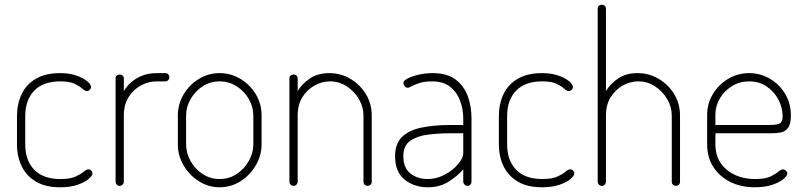

<svg xmlns="http://www.w3.org/2000/svg" viewBox="-20 -788 3412 814"><path d="M235 6Q173 6 132.5 -18Q92 -42 72 -83Q52 -124 52 -176V-296Q52 -347 71.5 -388.5Q91 -430 132 -454Q173 -478 235 -478Q275 -478 304.5 -467.5Q334 -457 350 -443.5Q366 -430 366 -419Q366 -415 363.5 -411Q361 -407 357 -404.5Q353 -402 348 -402Q340 -402 328.5 -412.5Q317 -423 296 -433Q275 -443 235 -443Q163 -443 125 -403.5Q87 -364 87 -296V-176Q87 -108 125 -68.5Q163 -29 236 -29Q278 -29 300.5 -39.5Q323 -50 334.5 -60Q346 -70 355 -70Q360 -70 363.5 -67.5Q367 -65 369.5 -61.5Q372 -58 372 -53Q372 -43 355.5 -29Q339 -15 308.5 -4.5Q278 6 235 6Z M487 0Q480 0 475 -5.5Q470 -11 470 -18V-455Q470 -463 475 -467.5Q480 -472 487 -472Q495 -472 500 -467.5Q505 -463 505 -455V-402Q517 -422 536 -439Q555 -456 582 -467Q609 -478 644 -478H681Q688 -478 693 -473Q698 -468 698 -460Q698 -453 693 -448Q688 -443 681 -443H644Q609 -443 577 -425.5Q545 -408 525 -376Q505 -344 505 -298V-18Q505 -11 500 -5.5Q495 0 487 0Z M911 6Q864 6 823.5 -19.5Q783 -45 758.5 -86.5Q734 -128 734 -176V-298Q734 -346 758 -387Q782 -428 822.5 -453Q863 -478 911 -478Q959 -478 999.5 -453.5Q1040 -429 1064.5 -388.5Q1089 -348 1089 -298V-176Q1089 -129 1064.5 -87Q1040 -45 999.5 -19.5Q959 6 911 6ZM911 -29Q951 -29 983 -50Q1015 -71 1034.5 -105Q1054 -139 1054 -176V-298Q1054 -335 1035 -368Q1016 -401 983.5 -422Q951 -443 911 -443Q871 -443 839 -422Q807 -401 788 -368Q769 -335 769 -298V-176Q769 -139 788 -105Q807 -71 839.5 -50Q872 -29 911 -29Z M1224 0Q1217 0 1212 -5.5Q1207 -11 1207 -18V-455Q1207 -463 1212 -467.5Q1217 -472 1224 -472Q1232 -472 1237 -467.5Q1242 -463 1242 -455V-402Q1259 -431 1292.5 -454.5Q1326 -478 1376 -478Q1425 -478 1466 -453.5Q1507 -429 1531.5 -388.5Q1556 -348 1556 -298V-18Q1556 -9 1550.5 -4.5Q1545 0 1538 0Q1532 0 1526.5 -4.5Q1521 -9 1521 -18V-298Q1521 -335 1501.5 -368Q1482 -401 1450 -422Q1418 -443 1379 -443Q1345 -443 1313.5 -425.5Q1282 -408 1262 -376Q1242 -344 1242 -298V-18Q1242 -11 1237 -5.5Q1232 0 1224 0Z M1794 6Q1736 6 1695.5 -26.5Q1655 -59 1655 -126Q1655 -179 1684.5 -207.5Q1714 -236 1766.5 -247Q1819 -258 1888 -258H1944V-286Q1944 -324 1931 -360Q1918 -396 1889 -419.5Q1860 -443 1812 -443Q1781 -443 1760 -436.5Q1739 -430 1726.5 -423Q1714 -416 1708 -416Q1700 -416 1695 -423.5Q1690 -431 1690 -436Q1690 -446 1708.5 -455.5Q1727 -465 1755.5 -471.5Q1784 -478 1814 -478Q1876 -478 1912 -450.5Q1948 -423 1963.5 -379.5Q1979 -336 1979 -286V-18Q1979 -11 1974.5 -5.5Q1970 0 1962 0Q1955 0 1949.5 -5.5Q1944 -11 1944 -18V-70Q1919 -41 1881.5 -17.5Q1844 6 1794 6ZM1793 -29Q1831 -29 1865.5 -47.5Q1900 -66 1922 -92Q1944 -118 1944 -139V-223H1889Q1838 -223 1792.5 -217Q1747 -211 1718.5 -190.5Q1690 -170 1690 -126Q1690 -76 1720 -52.5Q1750 -29 1793 -29Z M2278 6Q2216 6 2175.5 -18Q2135 -42 2115 -83Q2095 -124 2095 -176V-296Q2095 -347 2114.5 -388.5Q2134 -430 2175 -454Q2216 -478 2278 -478Q2318 -478 2347.5 -467.5Q2377 -457 2393 -443.5Q2409 -430 2409 -419Q2409 -415 2406.5 -411Q2404 -407 2400 -404.5Q2396 -402 2391 -402Q2383 -402 2371.5 -412.5Q2360 -423 2339 -433Q2318 -443 2278 -443Q2206 -443 2168 -403.5Q2130 -364 2130 -296V-176Q2130 -108 2168 -68.5Q2206 -29 2279 -29Q2321 -29 2343.5 -39.5Q2366 -50 2377.5 -60Q2389 -70 2398 -70Q2403 -70 2406.5 -67.5Q2410 -65 2412.5 -61.5Q2415 -58 2415 -53Q2415 -43 2398.5 -29Q2382 -15 2351.5 -4.5Q2321 6 2278 6Z M2531 0Q2524 0 2519 -5.5Q2514 -11 2514 -18V-751Q2514 -759 2519 -763.5Q2524 -768 2531 -768Q2539 -768 2544 -763.5Q2549 -759 2549 -751V-402Q2566 -431 2599.5 -454.5Q2633 -478 2683 -478Q2732 -478 2773 -453.5Q2814 -429 2838.5 -388.5Q2863 -348 2863 -298V-18Q2863 -9 2857.5 -4.5Q2852 0 2845 0Q2839 0 2833.5 -4.5Q2828 -9 2828 -18V-298Q2828 -335 2808.5 -368Q2789 -401 2757 -422Q2725 -443 2686 -443Q2652 -443 2620.5 -425.5Q2589 -408 2569 -376Q2549 -344 2549 -298V-18Q2549 -11 2544 -5.5Q2539 0 2531 0Z M3180 6Q3121 6 3075.5 -17Q3030 -40 3004 -80.5Q2978 -121 2978 -176V-301Q2978 -349 3002.5 -389.5Q3027 -430 3067.5 -454Q3108 -478 3156 -478Q3203 -478 3243.5 -454.5Q3284 -431 3308.5 -390.5Q3333 -350 3333 -298Q3333 -262 3321 -246Q3309 -230 3290.5 -226.5Q3272 -223 3250 -223H3013V-176Q3013 -108 3061 -68.5Q3109 -29 3182 -29Q3224 -29 3246 -39.5Q3268 -50 3279.5 -60Q3291 -70 3300 -70Q3305 -70 3309 -67Q3313 -64 3315.5 -60Q3318 -56 3318 -52Q3318 -43 3301.5 -29Q3285 -15 3254 -4.5Q3223 6 3180 6ZM3013 -258H3238Q3275 -258 3286.5 -265Q3298 -272 3298 -295Q3298 -331 3280.5 -365Q3263 -399 3231 -421Q3199 -443 3156 -443Q3116 -443 3083.5 -423Q3051 -403 3032 -371Q3013 -339 3013 -301Z"/></svg>

Font: Dosis ExtraLight
Style: Regular
Weight: 250
Designer: EdgarTolentino, PabloImpallari, IginoMarini
Foundry: EdgarTolentino, PabloImpallari, IginoMarini
Version: Version 3.001; ttfautohint (v1.8.2)